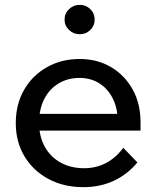

<svg xmlns="http://www.w3.org/2000/svg" viewBox="-20 -755 644 791"><path d="M488 -146 546 -86Q507 -38 450.5 -11Q394 16 323 16Q242 16 179 -18Q116 -52 80.5 -111.5Q45 -171 45 -248Q45 -325 79 -384.5Q113 -444 173 -478Q233 -512 308 -512Q381 -512 437.5 -478.5Q494 -445 526.5 -386.5Q559 -328 559 -251V-245H465V-254Q465 -308 445 -348.5Q425 -389 389.5 -411.5Q354 -434 308 -434Q259 -434 221 -411Q183 -388 162 -346.5Q141 -305 141 -249Q141 -193 164.5 -150.5Q188 -108 230 -85Q272 -62 326 -62Q425 -62 488 -146ZM559 -217H114V-286H543L559 -251ZM308 -614Q283 -614 264.5 -631.5Q246 -649 246 -674Q246 -700 264.5 -717.5Q283 -735 308 -735Q334 -735 352 -717.5Q370 -700 370 -674Q370 -649 352 -631.5Q334 -614 308 -614Z"/></svg>

Font: Wix Madefor Display Medium
Style: Regular
Weight: 500
Designer: Dalton Maag Ltd
Foundry: Dalton Maag Ltd
Version: Version 3.100